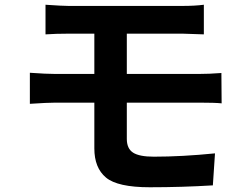

<svg xmlns="http://www.w3.org/2000/svg" viewBox="-20 -755 1040 810"><path d="M172 -735Q244 -730 269 -730H750Q802 -730 840 -735V-610Q762 -613 750 -613H515V-443H817Q862 -443 914 -447L915 -319Q887 -322 820 -322H515V-169Q515 -128 541.5 -111Q568 -94 629 -94Q747 -94 887 -108L878 27Q748 35 612 35Q476 35 427 -6Q378 -47 378 -129V-322H215Q181 -322 106 -317V-448Q176 -443 215 -443H378V-613H269Q216 -613 172 -610Z"/></svg>

Font: Swei Fan Sans CJK TC
Style: Bold
Weight: 700
Version: Version 2.130